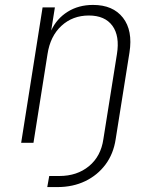

<svg xmlns="http://www.w3.org/2000/svg" viewBox="-20 -580 640 780"><path d="M172 180 180 135H221Q293 135 341.5 95Q390 55 400 -15L455 -360Q467 -434 436.5 -475.5Q406 -517 341 -517Q275 -517 229.5 -475Q184 -433 173 -360L116 0H66L153 -550H203L188 -456Q210 -504 254.5 -532Q299 -560 358 -560Q439 -560 479.5 -508Q520 -456 506 -367L450 -15Q441 45 408.5 88.5Q376 132 326 156Q276 180 213 180Z"/></svg>

Font: JetBrains Mono NL Thin
Style: Italic
Weight: 100
Italic angle: -9°
Monospace: yes
Designer: Philipp Nurullin, Konstantin Bulenkov
Foundry: JetBrains
Version: Version 2.305; ttfautohint (v1.8.4.7-5d5b)